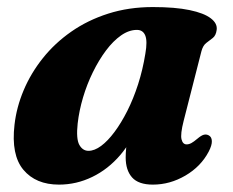

<svg xmlns="http://www.w3.org/2000/svg" viewBox="-20 -499 646 533"><path d="M489.8 -163.4Q480.4 -126.5 483.9 -112.3Q487.4 -98.2 498 -98.2Q504.6 -98.2 511.2 -101.8Q517.8 -105.4 527.9 -113.9Q538.7 -123.1 545.7 -124.9Q552.7 -126.8 559.4 -123.3Q567.7 -119 568.1 -107.4Q568.6 -95.8 559.3 -78Q537.7 -36.8 494.7 -11.6Q451.8 13.5 404.4 13.5Q364.4 13.5 346.6 -6.5Q328.9 -26.5 328.9 -61.8Q328.9 -74 330.2 -87.6Q331.5 -101.3 334.3 -117.5Q337.1 -133.7 341.8 -153Q346.5 -172.3 353.2 -195.7L365.7 -163.3Q348.2 -108.8 314.2 -69Q280.2 -29.2 236.2 -7.9Q192.2 13.5 143.8 13.5Q79.5 13.5 45 -27.6Q10.5 -68.7 20.3 -152.9Q25.8 -201.3 45.7 -248.5Q65.6 -295.8 98.9 -337.5Q132.2 -379.3 177.8 -411.1Q223.4 -443 280.5 -461.2Q337.5 -479.4 404.4 -479.4Q466.3 -479.4 506.3 -471Q546.4 -462.6 565.1 -448.2Q583.9 -433.9 581.5 -416.1Q579.5 -400.5 570.7 -393.6Q562 -386.7 552.7 -379.8Q543.5 -372.9 539.2 -356.9ZM195.6 -156.1Q191 -113.6 200.2 -96.9Q209.5 -80.3 225.7 -80.3Q242.3 -80.3 260.7 -93.9Q279.2 -107.6 297.8 -132.6Q316.5 -157.6 333.4 -191.1Q350.3 -224.7 363.4 -265.2Q376.4 -305.7 383.5 -350Q389.6 -384.6 383.3 -400.3Q377 -416 360.1 -416Q338 -416 316.1 -400.7Q294.2 -385.4 274.3 -358.9Q254.4 -332.3 237.9 -298.7Q221.4 -265.1 210.5 -228.4Q199.6 -191.7 195.6 -156.1Z"/></svg>

Font: Fraunces Wonky
Style: Italic
Weight: 900
Italic angle: -16°
Version: Version 1.000;[b76b70a41]